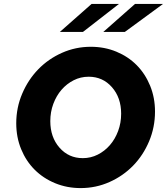

<svg xmlns="http://www.w3.org/2000/svg" viewBox="-20 -950 853 981"><path d="M772 -380Q772 -300 742 -228.5Q712 -157 660.5 -104Q609 -51 539.5 -20Q470 11 392 11Q322 11 261.5 -14Q201 -39 157 -83Q113 -127 88 -188Q63 -249 63 -320Q63 -400 93.5 -471.5Q124 -543 175.5 -596Q227 -649 296.5 -680Q366 -711 444 -711Q514 -711 574.5 -686Q635 -661 678.5 -617Q722 -573 747 -512Q772 -451 772 -380ZM599 -369Q599 -451 552 -504.5Q505 -558 433 -558Q392 -558 356.5 -540Q321 -522 294.5 -491.5Q268 -461 252.5 -419.5Q237 -378 237 -331Q237 -249 284 -195.5Q331 -142 403 -142Q444 -142 479.5 -160Q515 -178 541.5 -208.5Q568 -239 583.5 -280.5Q599 -322 599 -369ZM448 -930H588L404 -787H286ZM670 -930H813L618 -787H508Z"/></svg>

Font: Red Hat Text
Style: Bold Italic
Weight: 700
Italic angle: -12°
Designer: Pentagram / MCKL
Foundry: Pentagram / MCKL
Version: Version 1.003; Red Hat Text Bold Italic